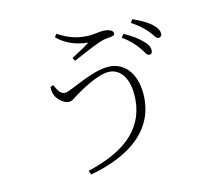

<svg xmlns="http://www.w3.org/2000/svg" viewBox="-119 -936 1237 1139"><g transform="rotate(-15 500.0 -367.0)"><path d="M776 -589C797 -562 805 -534 820 -534C832 -533 841 -540 841 -556C842 -576 833 -595 808 -619C786 -642 753 -667 705 -693L689 -674C730 -645 755 -617 776 -589ZM853 -668C875 -643 884 -617 899 -616C911 -616 921 -623 921 -638C921 -659 910 -677 884 -701C861 -721 826 -742 778 -764L764 -745C805 -717 829 -696 853 -668ZM224 -507 205 -501C205 -474 205 -462 215 -442C226 -420 260 -387 289 -387C311 -387 326 -403 347 -415C385 -437 489 -498 559 -498C622 -498 674 -442 674 -332C674 -134 540 -18 295 38L304 63C557 17 727 -106 727 -322C727 -449 661 -528 564 -528C456 -528 318 -445 281 -445C258 -445 243 -462 224 -507ZM307 -779C377 -708 462 -701 490 -697C461 -678 419 -656 376 -633L386 -613C435 -634 514 -669 560 -684C588 -693 610 -694 624 -695C641 -696 652 -700 652 -711C652 -733 618 -742 587 -742C571 -742 534 -736 514 -736C454 -736 395 -747 320 -797Z"/></g></svg>

Font: Noto Serif TC ExtraLight
Style: Regular
Weight: 200
Designer: Ryoko NISHIZUKA 西塚涼子 (kana & ideographs); Frank Grießhammer (Latin, Greek & Cyrillic); Wenlong ZHANG 张文龙 (bopomofo); San
Foundry: Adobe
Version: Version 2.001;hotconv 1.1.0;makeotfexe 2.6.0